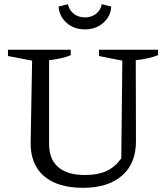

<svg xmlns="http://www.w3.org/2000/svg" viewBox="-20 -885 793 915"><path d="M376 10Q255 10 190.5 -45Q126 -100 126 -202L133 -596L18 -618V-648H317V-622Q281 -606 214 -598V-198Q214 -126 257.5 -88.5Q301 -51 385 -51Q446 -51 486.5 -69.5Q527 -88 558 -130L563 -596L452 -618V-648H733V-622Q690 -605 627 -598L628 -212Q628 -106 561.5 -48Q495 10 376 10ZM385 -745Q332 -745 297 -776.5Q262 -808 259 -854L304 -865Q309 -837 331.5 -819.5Q354 -802 385 -802Q416 -802 438 -819.5Q460 -837 465 -865L510 -854Q508 -808 472.5 -776.5Q437 -745 385 -745Z"/></svg>

Font: Piazzolla SC
Style: Regular
Weight: 400
Designer: Juan Pablo del Peral
Foundry: Huerta Tipografica
Version: Version 1.330